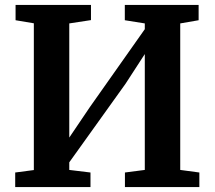

<svg xmlns="http://www.w3.org/2000/svg" viewBox="-20 -763 875 783"><path d="M42 0V-59.5L118 -69.5V-668L43.5 -680.5V-743H351V-681L262.5 -667.5V-202L347 -327L570.5 -644V-667.5L489 -680.5V-743H790V-680.5L715 -667.5V-70L793 -59.5V0H489.5V-59.5L570.5 -70V-542.5L492 -421.5L262.5 -101V-70L349 -59.5V0Z"/></svg>

Font: Merriweather
Style: Bold
Weight: 700
Designer: Eben Sorkin
Foundry: Eben Sorkin
Version: Version 2.100; ttfautohint (v1.7.19-72a1) -l 8 -r 50 -G 200 